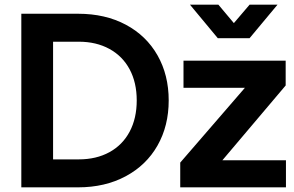

<svg xmlns="http://www.w3.org/2000/svg" viewBox="-20 -804 1261 824"><path d="M71.5 -745H315Q431.8 -745 519.9 -698Q608 -651 656 -566.5Q704 -482 704 -373Q704 -264 656 -179.5Q608 -95 519.4 -47.5Q430.8 0 315 0H71.5ZM566.8 -373Q566.8 -449.5 536.4 -506.4Q506 -563.2 449.5 -594.1Q393 -625 318 -625H207.8V-120H318Q393.2 -120 449.6 -150.9Q506 -181.8 536.4 -239Q566.8 -296.2 566.8 -373ZM753.5 -106.2 1069.8 -472 1089.8 -427.2H767.5V-543.5H1206V-437.2L896 -70.8L876 -116.2H1207.2V0H753.5ZM795.2 -784H917.2L1005.2 -679.2H961.8L1051.2 -784H1171L1051 -640H914.8Z"/></svg>

Font: Trafiko Sans Variable
Style: Regular
Weight: 400
Designer: Gumpita Rahayu / Trafiko
Foundry: Tokotype / Trafiko
Version: Version 0.001;FEAKit 1.0